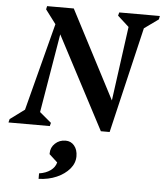

<svg xmlns="http://www.w3.org/2000/svg" viewBox="-100 -745 946 1111"><g transform="rotate(5 373.5 -190.0)"><path d="M-36 0 -31 -20 53 -82 185 -590 124 -671 128 -690H283L549 -179L608 -611L542 -671L547 -690H783L779 -670L697 -611L552 4H501L218 -534L141 -76L209 -19L204 0ZM166 310V278Q206 272 232 253Q258 234 265 206L217 162V157Q217 123 242 99.5Q267 76 303 76Q334 76 353.5 99.5Q373 123 373 161Q373 201 345 234Q317 267 270.5 287.5Q224 308 166 310Z"/></g></svg>

Font: Platypi Medium
Style: Italic
Weight: 500
Italic angle: -13°
Designer: David Sargent
Foundry: Bolt Cutter Type
Version: Version 1.200; ttfautohint (v1.8.4.7-5d5b)